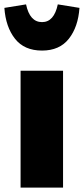

<svg xmlns="http://www.w3.org/2000/svg" viewBox="-61 -857 383 877"><path d="M227 -534V0H33V-534ZM-41 -821 58 -837Q75 -756 131 -756Q186 -756 203 -837L302 -821Q296 -734 253.5 -680Q211 -626 131 -626Q50 -626 7.5 -680Q-35 -734 -41 -821Z"/></svg>

Font: Fira Sans Condensed Black
Style: Regular
Weight: 900
Width: 3
Designer: Carrois Corporate & Edenspiekermann AG
Foundry: Carrois Corporate GbR & Edenspiekermann AG
Version: Version 4.203